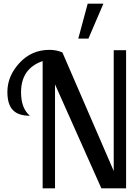

<svg xmlns="http://www.w3.org/2000/svg" viewBox="-20 -1020 749 1040"><path d="M20 -522Q20 -608 85.5 -679Q151 -750 248 -750Q286 -750 318 -736L596 -94V-748H663V0H529L278 -563V0H211V-689Q94 -649 94 -520Q94 -433 142 -393Q79 -393 49.5 -424Q20 -455 20 -522ZM404 -811 455 -1000H540L459 -811Z"/></svg>

Font: Lobster Two
Style: Regular
Weight: 400
Designer: Pablo Impallari
Foundry: Pablo Impallari. www.impallari.com
Version: Version 1.006